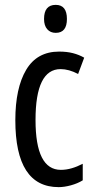

<svg xmlns="http://www.w3.org/2000/svg" viewBox="-20 -759 387 789"><path d="M221 10Q43 10 43 -265Q43 -397 87.5 -472Q132 -547 223 -547Q255 -547 280 -540.5Q305 -534 326 -522L301 -455Q263 -475 229 -475Q126 -475 126 -266Q126 -61 230 -61Q252 -61 274.5 -67.5Q297 -74 320 -86V-18Q299 -5 271.5 2.5Q244 10 221 10ZM209 -739Q255 -739 255 -681Q255 -624 209 -624Q187 -624 174 -639Q161 -654 161 -681Q161 -739 209 -739Z"/></svg>

Font: Noto Sans Thai ExtCond
Style: Regular
Weight: 400
Width: 2
Designer: Monotype Design Team
Foundry: Monotype Imaging Inc.
Version: Version 2.002; ttfautohint (v1.8.4.7-5d5b)